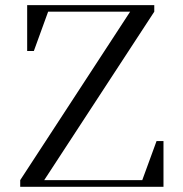

<svg xmlns="http://www.w3.org/2000/svg" viewBox="-20 -722 707 742"><path d="M58.1 0V-25.9L482.9 -676.8H166L110.8 -524.9H85V-702.1H576.2V-676.8L150.9 -25.9H529.8L585 -176.8H611.8V0Z"/></svg>

Font: Dihjauti S
Style: Regular
Weight: 400
Designer: T. Christopher White
Version: Version 3.0.0